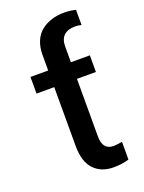

<svg xmlns="http://www.w3.org/2000/svg" viewBox="-146 -831 685 911"><g transform="rotate(-20 197.0 -375.5)"><path d="M341.3 -528.3V-444.3H245.6V-153.3Q245.6 -85.4 301.3 -85.4Q311.5 -85.4 344.2 -90.3V-1Q311 9.8 266.1 9.8Q204.6 9.8 167.7 -28.8Q130.9 -67.4 130.9 -147.9V-444.3H41.5V-528.3H130.9V-606.9Q130.9 -646.5 143.8 -676.5Q156.7 -706.5 179.9 -724.6Q203.1 -742.7 232.2 -751.7Q261.2 -760.7 295.4 -760.7Q326.7 -760.7 353.5 -753.4V-676.8Q338.4 -681.2 323.2 -681.2Q245.6 -681.2 245.6 -606.9V-528.3Z"/></g></svg>

Font: Interop Med
Style: Regular
Weight: 500
Designer: Rasmus Andersson, Google, Jang Haemin
Foundry: jhaemin
Version: Version 1.007